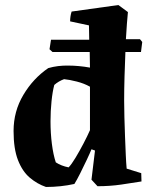

<svg xmlns="http://www.w3.org/2000/svg" viewBox="-20 -732 601 764"><path d="M163 12Q128 0 98.5 -25Q69 -50 51.5 -95Q34 -140 34 -211Q34 -289 73 -354.5Q112 -420 172 -461Q210 -472 253 -471Q272 -471 294 -469Q316 -467 338 -463L337 -525H189L177 -536L183 -574Q212 -574 251.5 -574Q291 -574 335 -574L334 -631L259 -647Q259 -667 265 -686L451 -712L489 -684Q485 -645 481 -576Q510 -576 537 -576L546 -565L541 -525H479Q477 -478 475.5 -427.5Q474 -377 474 -332Q474 -303 475 -265.5Q476 -228 477.5 -188.5Q479 -149 480.5 -115.5Q482 -82 484 -61L542 -43L543 -10Q507 -4 462 2.5Q417 9 368 9L344 -17L358 -133L344 -138Q338 -123 325.5 -96.5Q313 -70 299.5 -43Q286 -16 276 0Q249 6 220.5 9Q192 12 163 12ZM253 -66Q264 -77 280 -103.5Q296 -130 312 -160.5Q328 -191 338 -214V-387Q315 -400 285.5 -407.5Q256 -415 235 -417Q213 -409 196 -394Q189 -368 185 -329Q181 -290 181 -249Q181 -202 186.5 -159Q192 -116 202 -86Q223 -72 253 -66Z"/></svg>

Font: Labrada
Style: Bold
Weight: 700
Designer: Mercedes Jáuregui
Foundry: Omnibus-Type Team
Version: Version 1.000; ttfautohint (v1.8.4.7-5d5b)